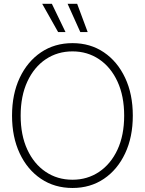

<svg xmlns="http://www.w3.org/2000/svg" viewBox="-20 -959 746 989"><path d="M353.5 9.3Q261.2 9.3 190.9 -38.1Q120.6 -85.4 81.3 -169.4Q42 -253.4 42 -363.3Q42 -474.1 81.5 -558.1Q121.1 -642.1 191.2 -689.5Q261.2 -736.8 353.5 -736.8Q445.3 -736.8 515.1 -689.5Q585 -642.1 624.5 -558.1Q664.1 -474.1 664.1 -363.3Q664.1 -252.9 624.5 -168.9Q585 -85 515.1 -37.8Q445.3 9.3 353.5 9.3ZM353.5 -33.2Q430.2 -33.2 490.5 -73.7Q550.8 -114.3 585.2 -188.2Q619.6 -262.2 619.6 -363.3Q619.6 -464.4 585.2 -538.8Q550.8 -613.3 490.5 -653.8Q430.2 -694.3 353.5 -694.3Q276.4 -694.3 216.1 -654.1Q155.8 -613.8 121.1 -539.3Q86.4 -464.8 86.4 -363.3Q86.4 -262.7 120.6 -188.7Q154.8 -114.7 215.1 -74Q275.4 -33.2 353.5 -33.2ZM279.3 -793.9 197.3 -939.5H247.1L317.4 -793.9ZM393.6 -793.9 328.1 -939.5H377.4L431.6 -793.9Z"/></svg>

Font: Inter Display ExtraLight
Style: Regular
Weight: 200
Designer: Rasmus Andersson
Foundry: rsms
Version: Version 4.000;git-a52131595